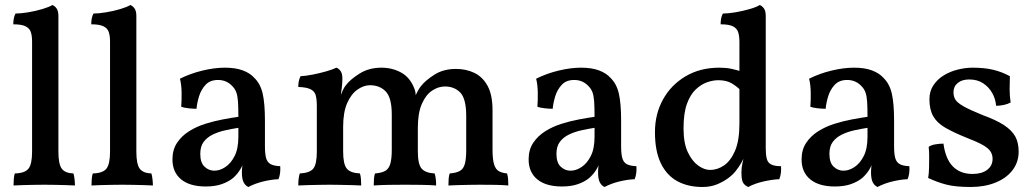

<svg xmlns="http://www.w3.org/2000/svg" viewBox="-20 -737 4122 766"><path d="M34 3Q34 -9 35 -22Q36 -35 39 -45Q79 -46 93.5 -64Q108 -82 108 -132V-571Q108 -594 103 -609Q98 -624 82 -632Q66 -640 33 -640Q33 -652 35 -663Q37 -674 42 -683Q63 -683 93 -688Q123 -693 149.5 -701Q176 -709 189 -717Q199 -713 206 -703Q213 -693 213 -673V-132Q213 -82 226.5 -64Q240 -46 273 -45Q276 -35 277.5 -21Q279 -7 279 3Q262 2 242 1.5Q222 1 200 0.5Q178 0 157 0Q136 0 113 0.5Q90 1 70 1.5Q50 2 34 3Z M345 3Q345 -9 346 -22Q347 -35 350 -45Q390 -46 404.5 -64Q419 -82 419 -132V-571Q419 -594 414 -609Q409 -624 393 -632Q377 -640 344 -640Q344 -652 346 -663Q348 -674 353 -683Q374 -683 404 -688Q434 -693 460.5 -701Q487 -709 500 -717Q510 -713 517 -703Q524 -693 524 -673V-132Q524 -82 537.5 -64Q551 -46 584 -45Q587 -35 588.5 -21Q590 -7 590 3Q573 2 553 1.5Q533 1 511 0.5Q489 0 468 0Q447 0 424 0.5Q401 1 381 1.5Q361 2 345 3Z M971 9Q959 4 952 -9.5Q945 -23 945 -50Q945 -60 946.5 -73.5Q948 -87 951 -99H954Q950 -80 938.5 -61Q927 -42 910 -27Q892 -12 865 -2.5Q838 7 801 7Q737 7 702.5 -21.5Q668 -50 668 -101Q668 -140 686.5 -167.5Q705 -195 734.5 -213.5Q764 -232 799 -243Q834 -254 868.5 -260.5Q903 -267 931 -271Q931 -309 929.5 -331Q928 -353 923.5 -366.5Q919 -380 910 -390Q898 -404 883 -411Q868 -418 850 -418Q818 -418 800 -398.5Q782 -379 774 -352.5Q766 -326 764 -303Q750 -303 732 -305Q714 -307 703 -311Q705 -337 704.5 -368Q704 -399 698 -423Q740 -444 788 -455.5Q836 -467 877 -467Q920 -467 949 -456Q978 -445 994 -427Q1019 -403 1028 -363.5Q1037 -324 1037 -256V-153Q1037 -124 1041.5 -107Q1046 -90 1059 -82.5Q1072 -75 1098 -74Q1099 -62 1097.5 -48Q1096 -34 1091 -22Q1063 -21 1030 -13Q997 -5 971 9ZM835 -56Q857 -56 879 -70.5Q901 -85 916 -114.5Q931 -144 931 -192V-227Q905 -223 878 -217Q851 -211 828.5 -200Q806 -189 792.5 -171Q779 -153 779 -123Q779 -88 796 -72Q813 -56 835 -56Z M1170 3Q1170 -12 1171.5 -24Q1173 -36 1176 -45Q1216 -47 1230 -64.5Q1244 -82 1244 -132V-314Q1244 -341 1239.5 -357Q1235 -373 1219 -381Q1203 -389 1170 -390Q1170 -402 1172 -412.5Q1174 -423 1179 -433Q1200 -434 1228 -439.5Q1256 -445 1282 -452.5Q1308 -460 1322 -467Q1331 -464 1338.5 -454Q1346 -444 1346 -423Q1346 -407 1343.5 -386Q1341 -365 1335 -323L1326 -322Q1341 -363 1348 -377.5Q1355 -392 1360 -397Q1377 -420 1414.5 -443.5Q1452 -467 1502 -467Q1545 -467 1580.5 -447.5Q1616 -428 1633 -384Q1639 -370 1639 -348H1635Q1646 -377 1660 -394Q1677 -416 1713 -439Q1749 -462 1799 -462Q1840 -462 1873 -446Q1906 -430 1925.5 -394Q1945 -358 1945 -297V-140Q1945 -102 1951 -82Q1957 -62 1969.5 -54.5Q1982 -47 2003 -45Q2006 -35 2007 -23.5Q2008 -12 2008 3Q1986 1 1956 0.5Q1926 0 1895 0Q1874 0 1851.5 0.5Q1829 1 1807.5 1.5Q1786 2 1769 3Q1769 -13 1770 -24.5Q1771 -36 1774 -45Q1800 -47 1814.5 -55Q1829 -63 1834.5 -83Q1840 -103 1840 -138V-274Q1840 -343 1816.5 -367.5Q1793 -392 1755 -392Q1729 -392 1704 -375.5Q1679 -359 1663 -322.5Q1647 -286 1647 -227V-133Q1647 -82 1662 -64.5Q1677 -47 1714 -45Q1717 -36 1718.5 -24Q1720 -12 1720 3Q1695 1 1661 0.5Q1627 0 1596 0Q1564 0 1531 0.5Q1498 1 1471 3Q1471 -12 1472 -24Q1473 -36 1476 -45Q1502 -47 1516.5 -55Q1531 -63 1537 -83Q1543 -103 1543 -140V-280Q1543 -347 1519 -372Q1495 -397 1456 -397Q1431 -397 1406 -379.5Q1381 -362 1365 -325.5Q1349 -289 1349 -231V-133Q1349 -83 1363 -65Q1377 -47 1416 -45Q1419 -35 1420 -23.5Q1421 -12 1421 3Q1405 2 1382.5 1.5Q1360 1 1337 0.5Q1314 0 1295 0Q1277 0 1253.5 0.5Q1230 1 1208 1.5Q1186 2 1170 3Z M2392 9Q2380 4 2373 -9.5Q2366 -23 2366 -50Q2366 -60 2367.5 -73.5Q2369 -87 2372 -99H2375Q2371 -80 2359.5 -61Q2348 -42 2331 -27Q2313 -12 2286 -2.5Q2259 7 2222 7Q2158 7 2123.5 -21.5Q2089 -50 2089 -101Q2089 -140 2107.5 -167.5Q2126 -195 2155.5 -213.5Q2185 -232 2220 -243Q2255 -254 2289.5 -260.5Q2324 -267 2352 -271Q2352 -309 2350.5 -331Q2349 -353 2344.5 -366.5Q2340 -380 2331 -390Q2319 -404 2304 -411Q2289 -418 2271 -418Q2239 -418 2221 -398.5Q2203 -379 2195 -352.5Q2187 -326 2185 -303Q2171 -303 2153 -305Q2135 -307 2124 -311Q2126 -337 2125.5 -368Q2125 -399 2119 -423Q2161 -444 2209 -455.5Q2257 -467 2298 -467Q2341 -467 2370 -456Q2399 -445 2415 -427Q2440 -403 2449 -363.5Q2458 -324 2458 -256V-153Q2458 -124 2462.5 -107Q2467 -90 2480 -82.5Q2493 -75 2519 -74Q2520 -62 2518.5 -48Q2517 -34 2512 -22Q2484 -21 2451 -13Q2418 -5 2392 9ZM2256 -56Q2278 -56 2300 -70.5Q2322 -85 2337 -114.5Q2352 -144 2352 -192V-227Q2326 -223 2299 -217Q2272 -211 2249.5 -200Q2227 -189 2213.5 -171Q2200 -153 2200 -123Q2200 -88 2217 -72Q2234 -56 2256 -56Z M2850 -467Q2877 -467 2898 -462.5Q2919 -458 2943 -450V-369Q2923 -390 2901 -403.5Q2879 -417 2846 -417Q2825 -417 2801.5 -409Q2778 -401 2756 -380.5Q2734 -360 2720.5 -322.5Q2707 -285 2707 -225Q2707 -166 2724 -130Q2741 -94 2765.5 -76.5Q2790 -59 2813 -59Q2842 -59 2868.5 -77Q2895 -95 2912.5 -135.5Q2930 -176 2930 -244L2962 -139Q2948 -105 2937 -86.5Q2926 -68 2919 -60Q2909 -45 2889.5 -29.5Q2870 -14 2843 -2.5Q2816 9 2783 9Q2725 9 2682.5 -14Q2640 -37 2616.5 -85.5Q2593 -134 2593 -210Q2593 -282 2625 -340Q2657 -398 2715 -432.5Q2773 -467 2850 -467ZM3035 -145Q3035 -120 3039 -104Q3043 -88 3056.5 -81Q3070 -74 3096 -74Q3097 -62 3095.5 -48Q3094 -34 3089 -22Q3061 -21 3026 -13Q2991 -5 2965 9Q2953 4 2945.5 -6.5Q2938 -17 2938 -49Q2938 -69 2942 -85.5Q2946 -102 2953 -136ZM3035 -574V-128H2930V-574ZM3011 -717Q3021 -713 3028 -703Q3035 -693 3035 -673V-538H2930V-569Q2930 -593 2925 -608.5Q2920 -624 2904 -632Q2888 -640 2855 -640Q2855 -652 2857 -663Q2859 -674 2864 -683Q2885 -683 2914.5 -688Q2944 -693 2971.5 -701Q2999 -709 3011 -717Z M3481 9Q3469 4 3462 -9.5Q3455 -23 3455 -50Q3455 -60 3456.5 -73.5Q3458 -87 3461 -99H3464Q3460 -80 3448.5 -61Q3437 -42 3420 -27Q3402 -12 3375 -2.5Q3348 7 3311 7Q3247 7 3212.5 -21.5Q3178 -50 3178 -101Q3178 -140 3196.5 -167.5Q3215 -195 3244.5 -213.5Q3274 -232 3309 -243Q3344 -254 3378.5 -260.5Q3413 -267 3441 -271Q3441 -309 3439.5 -331Q3438 -353 3433.5 -366.5Q3429 -380 3420 -390Q3408 -404 3393 -411Q3378 -418 3360 -418Q3328 -418 3310 -398.5Q3292 -379 3284 -352.5Q3276 -326 3274 -303Q3260 -303 3242 -305Q3224 -307 3213 -311Q3215 -337 3214.5 -368Q3214 -399 3208 -423Q3250 -444 3298 -455.5Q3346 -467 3387 -467Q3430 -467 3459 -456Q3488 -445 3504 -427Q3529 -403 3538 -363.5Q3547 -324 3547 -256V-153Q3547 -124 3551.5 -107Q3556 -90 3569 -82.5Q3582 -75 3608 -74Q3609 -62 3607.5 -48Q3606 -34 3601 -22Q3573 -21 3540 -13Q3507 -5 3481 9ZM3345 -56Q3367 -56 3389 -70.5Q3411 -85 3426 -114.5Q3441 -144 3441 -192V-227Q3415 -223 3388 -217Q3361 -211 3338.5 -200Q3316 -189 3302.5 -171Q3289 -153 3289 -123Q3289 -88 3306 -72Q3323 -56 3345 -56Z M4009 -433Q4008 -408 4008 -381Q4008 -354 4012 -328Q4001 -322 3985.5 -318.5Q3970 -315 3954 -315Q3952 -342 3938.5 -366Q3925 -390 3902 -405Q3879 -420 3847 -420Q3818 -420 3801 -406Q3784 -392 3784 -369Q3784 -353 3791 -340.5Q3798 -328 3823 -313.5Q3848 -299 3900 -278Q3955 -258 3986 -237.5Q4017 -217 4030.5 -192.5Q4044 -168 4044 -132Q4044 -90 4019.5 -58Q3995 -26 3951.5 -8.5Q3908 9 3853 9Q3792 9 3755.5 -0.5Q3719 -10 3683 -27Q3686 -44 3686.5 -67Q3687 -90 3687 -112.5Q3687 -135 3685 -151Q3694 -158 3711 -161Q3728 -164 3744 -164Q3752 -103 3781.5 -73Q3811 -43 3860 -43Q3897 -43 3918.5 -59.5Q3940 -76 3940 -103Q3940 -120 3931.5 -133Q3923 -146 3901 -158.5Q3879 -171 3835 -188Q3783 -209 3750.5 -228Q3718 -247 3703 -273.5Q3688 -300 3688 -341Q3688 -373 3704 -397Q3720 -421 3745.5 -436.5Q3771 -452 3801.5 -459.5Q3832 -467 3860 -467Q3908 -467 3943 -458.5Q3978 -450 4009 -433Z"/></svg>

Font: Vollkorn Medium
Style: Regular
Weight: 500
Designer: Friedrich Althausen
Foundry: Friedrich Althausen
Version: Version 5.000